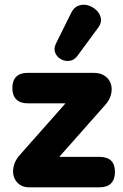

<svg xmlns="http://www.w3.org/2000/svg" viewBox="-20 -805 527 825"><path d="M106 0Q79 0 62 -13.5Q45 -27 39 -48Q33 -69 39.5 -93.5Q46 -118 65 -139L297 -401V-361H99Q67 -361 50 -378Q33 -395 33 -427Q33 -459 50 -475.5Q67 -492 99 -492H382Q412 -492 431 -478.5Q450 -465 456.5 -444Q463 -423 457 -399Q451 -375 432 -354L194 -85V-131H407Q474 -131 474 -66Q474 -34 457 -17Q440 0 407 0ZM312 -564Q298 -546 278.5 -543.5Q259 -541 242 -550.5Q225 -560 217.5 -577.5Q210 -595 220 -617L286 -750Q298 -774 318 -781Q338 -788 358.5 -782Q379 -776 394.5 -761Q410 -746 413.5 -726Q417 -706 401 -685Z"/></svg>

Font: Nunito ExtraLight Black
Style: Regular
Weight: 900
Version: Version 3.602